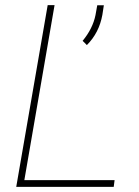

<svg xmlns="http://www.w3.org/2000/svg" viewBox="-20 -731 545 751"><path d="M75.2 -26.4H428.2L424.8 0H43.5L166.5 -710.9H193.4ZM380.4 -672.9Q367.7 -602.5 319.8 -554.7L303.2 -571.3Q342.8 -619.1 353.5 -671.9L360.4 -710.4H386.2Z"/></svg>

Font: Roboto Thin
Style: Italic
Weight: 250
Italic angle: -12°
Designer: Google
Version: Version 2.134; 2016